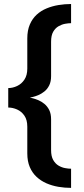

<svg xmlns="http://www.w3.org/2000/svg" viewBox="-20 -730 406 932"><path d="M325 182V89Q312.5 89 296 86Q279.5 83 264 73.8Q248.5 64.5 238.2 46.5Q228 28.5 228 -1.5V-151Q228 -178 218.8 -196.2Q209.5 -214.5 195.2 -226Q181 -237.5 166 -243.8Q151 -250 139.8 -252.8Q128.5 -255.5 125 -256Q128.5 -257 139.8 -259.5Q151 -262 166 -268.2Q181 -274.5 195.5 -286Q210 -297.5 219 -315.8Q228 -334 228 -360.5V-527.5Q228 -558 238.2 -575.8Q248.5 -593.5 264 -602.5Q279.5 -611.5 296 -614.5Q312.5 -617.5 325 -617.5V-710.5Q294.5 -710.5 264 -705.5Q233.5 -700.5 206.2 -689.2Q179 -678 158 -658.8Q137 -639.5 124.8 -611Q112.5 -582.5 112.5 -543.5V-397Q112.5 -364.5 98.5 -343.5Q84.5 -322.5 63 -312.5Q41.5 -302.5 20 -302.5V-208Q41.5 -208 63 -198.5Q84.5 -189 98.5 -168.5Q112.5 -148 112.5 -115V14.5Q112.5 52.5 124.5 80.8Q136.5 109 157.5 128.5Q178.5 148 205.5 159.8Q232.5 171.5 263.2 176.8Q294 182 325 182Z"/></svg>

Font: Anybody Thin SemiBold
Style: Regular
Weight: 600
Version: Version 1.113;gftools[0.9.25]